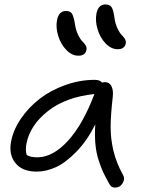

<svg xmlns="http://www.w3.org/2000/svg" viewBox="-20 -826 652 858"><path d="M505.9 -606Q477.1 -606 452.1 -631.8Q427.2 -657.7 416 -695.1Q404.8 -732.4 411.1 -766.1Q419.4 -806.2 451.2 -806.2Q469.7 -806.2 478 -794.9Q486.3 -783.7 491.2 -748Q495.1 -719.7 504.9 -699.2Q514.6 -678.7 523.4 -670.2Q532.2 -661.6 538.1 -652.1Q543.9 -642.6 542 -631.8Q536.6 -606 505.9 -606ZM330.1 -577.1Q301.3 -577.1 276.4 -602.8Q251.5 -628.4 240 -666Q228.5 -703.6 234.9 -736.8Q243.2 -776.9 274.9 -776.9Q293 -776.9 300.8 -766.1Q308.6 -755.4 314.9 -719.2Q318.8 -690.9 328.9 -670.4Q338.9 -649.9 347.9 -641.4Q356.9 -632.8 362.8 -623.3Q368.7 -613.8 366.2 -603Q361.8 -577.1 330.1 -577.1ZM144 -59.1Q79.1 -59.1 48.6 -97.7Q18.1 -136.2 29.8 -194.8Q40 -247.1 74.2 -296.9Q108.4 -346.7 157.7 -384.8Q207 -422.9 272 -446Q336.9 -469.2 403.8 -469.2Q426.8 -469.2 436 -457Q443.8 -459 449.2 -459Q468.8 -459 478 -440.9Q487.3 -422.9 483.9 -393.1Q474.6 -312.5 474.4 -259.5Q474.1 -206.5 486.8 -152.8Q499.5 -99.1 528.8 -45.9Q540 -27.3 528.3 -7.6Q516.6 12.2 494.1 12.2Q482.9 12.2 477.3 7.3Q471.7 2.4 465.8 -8.8Q449.2 -39.1 439.9 -59.1Q430.7 -79.1 420.2 -111.8Q409.7 -144.5 406.2 -183.3Q402.8 -222.2 405.8 -270Q369.6 -197.8 322 -148.7Q274.4 -99.6 230.5 -79.3Q186.5 -59.1 144 -59.1ZM98.1 -184.1Q92.8 -155.3 99.1 -133.8Q114.3 -123 147 -123Q215.8 -123 283.2 -196.3Q350.6 -269.5 401.9 -405.8Q274.9 -392.6 194.8 -330.1Q114.7 -267.6 98.1 -184.1Z"/></svg>

Font: Shantell Sans Irregular Bouncy
Style: Italic
Weight: 300
Italic angle: -11.31°
Designer: Stephen Nixon, Anya Danilova, Shantell Martin
Foundry: Arrow Type
Version: Version 1.006;[9816181b4]